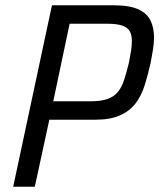

<svg xmlns="http://www.w3.org/2000/svg" viewBox="-20 -708 604 728"><path d="M30 0 177 -688H410Q470 -688 503.5 -673Q537 -658 550.5 -630.5Q564 -603 564 -566Q564 -544 560 -519.5Q556 -495 551 -469Q541 -424 528.5 -384.5Q516 -345 494 -316Q472 -287 435 -270.5Q398 -254 339 -254H167L112 0ZM182 -324H324Q364 -324 388.5 -333Q413 -342 427.5 -360Q442 -378 451 -406Q460 -434 469 -471Q474 -496 477 -516Q480 -536 480 -553Q480 -575 472 -589.5Q464 -604 443.5 -611Q423 -618 387 -618H244Z"/></svg>

Font: Saira SemiCondensed
Style: Italic
Weight: 400
Width: 4
Italic angle: -12°
Designer: Hector Gatti with collaboration of the Omnibus-Type team
Foundry: Omnibus-Type
Version: Version 1.101